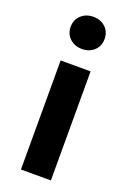

<svg xmlns="http://www.w3.org/2000/svg" viewBox="-140 -768 552 819"><g transform="rotate(20 136.0 -359.0)"><path d="M68 0V-495H204V0ZM136 -572Q103 -572 81 -592.5Q59 -613 59 -645Q59 -677 81 -697.5Q103 -718 136 -718Q170 -718 191.5 -697.5Q213 -677 213 -645Q213 -613 191.5 -592.5Q170 -572 136 -572Z"/></g></svg>

Font: Assistant ExtraLight
Style: Bold
Weight: 700
Version: Version 3.000